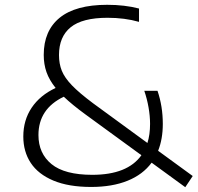

<svg xmlns="http://www.w3.org/2000/svg" viewBox="-20 -769 822 799"><path d="M751 10 611 -92Q574.5 -42.5 510.8 -16.8Q447 9 359.5 9Q265.5 9 202.2 -17.5Q139 -44 108 -91Q77 -138 77 -201Q77 -269 111.8 -320.8Q146.5 -372.5 211.5 -403Q185 -436 173.5 -468.8Q162 -501.5 162 -540.5Q162 -641 228.2 -695Q294.5 -749 426 -749Q499 -749 558.5 -733.5V-678Q499 -695 427.5 -695Q322.5 -695 274 -655.5Q225.5 -616 225.5 -540Q225.5 -503.5 237.2 -474.5Q249 -445.5 279.2 -414Q309.5 -382.5 367 -339.5L593.5 -174Q604.5 -208.5 604.5 -253.5Q604.5 -286 598.2 -321.8Q592 -357.5 580.5 -391H635.5Q657.5 -326.5 657.5 -253.5Q657.5 -190.5 638 -141.5L782 -36.5ZM568.5 -123 336 -292.5Q280.5 -333 245.5 -366.5Q140 -316 140 -207Q140 -130.5 194.5 -86Q249 -41.5 364 -41.5Q510.5 -41.5 568.5 -123Z"/></svg>

Font: Encode Sans Semi Expanded Light
Style: Regular
Weight: 300
Width: 6
Designer: Multiple Designers
Foundry: Impallari Type
Version: Version 2.000